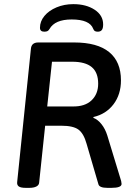

<svg xmlns="http://www.w3.org/2000/svg" viewBox="-20 -905 650 927"><path d="M63 -27 129 -667Q130 -684 139 -692Q148 -700 165 -700H338Q450 -700 507 -653.5Q564 -607 564 -517Q564 -449 528 -401.5Q492 -354 431 -340V-336Q452 -328 470 -305.5Q488 -283 498 -251L565 -31Q567 -21 567 -17Q567 2 518 2H499Q459 2 455 -16L398 -211Q384 -261 358.5 -279.5Q333 -298 276 -298H198L169 -23Q168 -11 155.5 -4.5Q143 2 121 2H105Q80 2 70.5 -5Q61 -12 63 -27ZM331 -391Q390 -390 422 -420.5Q454 -451 454 -501Q454 -555 423 -581Q392 -607 328 -607H231L208 -391ZM478 -787Q478 -768 471.5 -760Q465 -752 452 -752Q443 -752 438 -755Q433 -758 430 -766Q413 -811 326 -811Q245 -811 219 -765Q215 -758 209.5 -755Q204 -752 194 -752Q173 -752 173 -771Q173 -802 194.5 -828Q216 -854 253 -869.5Q290 -885 334 -885Q396 -885 437 -858Q478 -831 478 -787Z"/></svg>

Font: Asap-MediumItalic
Style: Italic
Weight: 500
Italic angle: -6°
Designer: Pablo Cosgaya
Foundry: Omnibus-Type
Version: Version 2.000; ttfautohint (v1.8)